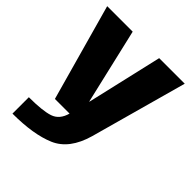

<svg xmlns="http://www.w3.org/2000/svg" viewBox="-223 -735 1110 1110"><g transform="rotate(45 332.0 -180.0)"><path d="M176 0H480.5L644.5 -593H435.5L328.5 -130H327L219 -593H10.5ZM62.5 233.5Q233.5 233.5 336.2 189.5Q439 145.5 480.5 0L296 -0.5Q278.5 64.5 226.5 82Q174.5 99.5 62.5 99.5Z"/></g></svg>

Font: Anybody Thin ExtraBold
Style: Regular
Weight: 800
Version: Version 1.113;gftools[0.9.25]